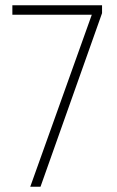

<svg xmlns="http://www.w3.org/2000/svg" viewBox="-20 -803 445 730"><path d="M95 -93H134L368 -753V-783H27V-747H329Z"/></svg>

Font: Noto Sans Kannada UI ExtraCondensed ExtraLight
Style: Regular
Weight: 200
Width: 2
Designer: Jelle Bosma - Monotype Design Team
Foundry: Monotype Imaging Inc.
Version: Version 2.005